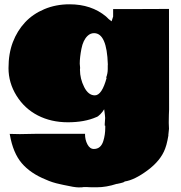

<svg xmlns="http://www.w3.org/2000/svg" viewBox="-20 -625 821 871"><path d="M455.1 -61.5 457 -89.8Q457 -97.2 452.6 -129.4Q446.3 -118.2 435.3 -106.9Q424.3 -95.7 417 -93.8Q363.8 -70.3 287.8 -70.3Q211.9 -70.3 151.6 -101.3Q91.3 -132.3 54.9 -190.9Q18.6 -249.5 18.6 -315.9Q18.6 -382.3 38.3 -433.8Q58.1 -485.4 93.5 -523.4Q128.9 -561.5 181.2 -583.5Q233.4 -605.5 295.4 -605.5Q394.5 -605.5 460.9 -550.3Q473.1 -537.1 486.3 -528.3L493.2 -549.8V-584H619.6L746.6 -584.5L747.1 -128.9Q747.1 -120.6 746.1 -103V-101.1Q745.6 -91.8 745.6 -71.8V-66.4L746.6 -40.5L743.7 -13.2Q743.7 -10.7 743.9 -10.3Q744.1 -9.8 739.7 11.7Q735.4 33.2 729 49.8Q709 103.5 649.4 147.7Q589.8 191.9 545.9 198.2Q541 203.1 526.9 205.8Q512.7 208.5 509.8 209.5V209Q462.4 224.6 419.2 224.6Q376 224.6 374.5 223.6H359.9Q355.5 225.1 336.7 225.1Q317.9 225.1 268.1 213.9L252.4 210.4Q216.8 203.1 187.5 189.5Q118.2 161.6 78.6 115.2Q39.1 68.8 24.9 -13.2L23.9 -17.6Q39.6 -16.6 69.8 -16.6L149.9 -18.1H366.2L365.7 -16.1Q365.7 9.3 376.7 30Q387.7 50.8 405.8 50.8Q437.5 50.8 448.7 14.6Q457.5 -13.7 457.5 -45.4V-55.2Q456.1 -55.2 456.1 -53.2Q455.1 -54.7 455.1 -61.5ZM468.8 -327.1 469.2 -333Q464.8 -474.6 406.7 -474.6Q390.1 -474.6 377.4 -462.4Q356.9 -442.9 349.4 -403.8Q341.8 -364.7 341.8 -335.9L343.3 -318.8V-314.5L342.8 -311V-308.1Q342.8 -268.1 361.8 -230.2Q380.9 -192.4 410.2 -192.4Q442.4 -192.4 463.9 -272.5H461.4Q468.8 -291.5 468.8 -311.5Z"/></svg>

Font: Bowlby One
Style: Regular
Weight: 400
Designer: vernon adams
Foundry: vernon adams
Version: Version 1.000